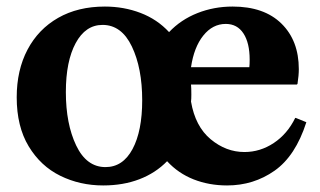

<svg xmlns="http://www.w3.org/2000/svg" viewBox="-20 -556 976 586"><path d="M300 -536Q358 -536 409 -516.5Q460 -497 496 -458Q532 -496 582.5 -516Q633 -536 690 -536Q786 -536 839 -484Q892 -432 892 -345Q892 -326 888 -300L886 -298H563Q564 -288 564 -267Q564 -253 563 -246Q576 -170 623 -131Q670 -92 726 -92Q774 -92 815.5 -119.5Q857 -147 881 -196H883L915 -183Q882 -80 818 -35Q754 10 673 10Q618 10 571 -8.5Q524 -27 490 -64Q455 -28 405.5 -9Q356 10 295 10Q224 10 164 -19.5Q104 -49 67.5 -109.5Q31 -170 31 -259Q31 -342 64 -404.5Q97 -467 157.5 -501.5Q218 -536 300 -536ZM302 -46Q355 -46 384.5 -101Q414 -156 414 -250Q414 -348 382.5 -414Q351 -480 293 -480Q241 -480 211 -424.5Q181 -369 181 -275Q181 -178 212.5 -112Q244 -46 302 -46ZM741 -351Q742 -359 742 -374Q742 -425 723 -454Q704 -483 669 -483Q629 -483 600.5 -447.5Q572 -412 563 -351Z"/></svg>

Font: Minipax
Style: Bold
Weight: 600
Designer: Raphaël Ronot, Igor Stepanchenko (Cyrillic)
Foundry: steppetype
Version: Version 1.002